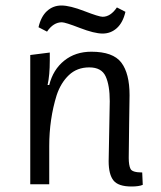

<svg xmlns="http://www.w3.org/2000/svg" viewBox="-20 -670 585 698"><path d="M161 -450Q161 -397 153 -361H159Q173 -417 213.5 -449.5Q254 -482 312 -482Q391 -482 421 -442.5Q451 -403 451 -324Q451 -321 449.5 -222Q448 -123 448 -96Q448 -69 454.5 -56Q461 -43 497 -43L499 2Q485 8 458 8Q410 8 392.5 -14Q375 -36 375 -84Q375 -86 377 -192Q379 -298 379 -302Q379 -360 364 -392.5Q349 -425 304.5 -425Q260 -425 230.5 -397Q201 -369 186 -324Q159 -237 159 -139V0H90V-470L161 -479ZM353 -609Q382 -609 405 -643L436 -627Q427 -588 405 -568Q383 -548 353 -548Q323 -548 270 -568.5Q217 -589 205 -589Q174 -589 151 -555L120 -571Q129 -610 151 -630Q173 -650 203.5 -650Q234 -650 287 -629.5Q340 -609 353 -609Z"/></svg>

Font: Ruluko
Style: Regular
Weight: 400
Designer: Ana Sanfelippo, Angelica Diaz, Meme Hernandez
Foundry: Ana Sanfelippo, Angelica Diaz y Meme Hernandez
Version: Version 1.001